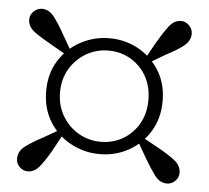

<svg xmlns="http://www.w3.org/2000/svg" viewBox="-43 -667 659 606"><g transform="rotate(5 286.5 -363.5)"><path d="M411 -477 401 -487 434 -546Q452 -577 468.5 -599Q485 -621 507 -621Q522 -621 533 -609.5Q544 -598 544 -584Q544 -561 523 -544.5Q502 -528 470 -512ZM146 -364Q146 -321 166 -288Q186 -255 218 -237Q250 -219 287 -219Q326 -219 357.5 -237.5Q389 -256 407.5 -288.5Q426 -321 426 -364Q426 -406 407.5 -438.5Q389 -471 357.5 -489.5Q326 -508 287 -508Q249 -508 217 -489.5Q185 -471 165.5 -438.5Q146 -406 146 -364ZM102 -364Q102 -419 127.5 -460Q153 -501 195.5 -524Q238 -547 287 -547Q337 -547 378.5 -524Q420 -501 445.5 -460Q471 -419 471 -364Q471 -309 445.5 -267.5Q420 -226 378.5 -203Q337 -180 287 -180Q238 -180 195.5 -203Q153 -226 127.5 -267.5Q102 -309 102 -364ZM173 -488 163 -478 104 -512Q73 -529 51 -545Q29 -561 29 -584Q29 -599 40.5 -610Q52 -621 67 -621Q89 -621 105.5 -599.5Q122 -578 139 -547ZM162 -249 172 -241 139 -180Q122 -150 105 -128Q88 -106 66 -106Q51 -106 40 -117Q29 -128 29 -143Q29 -167 50.5 -183Q72 -199 104 -216ZM400 -239 410 -249 470 -216Q501 -199 522.5 -182.5Q544 -166 544 -143Q544 -128 533 -117Q522 -106 507 -106Q484 -106 468 -127.5Q452 -149 434 -180Z"/></g></svg>

Font: Noto Serif JP ExtraLight SemiBold
Style: Regular
Weight: 600
Version: Version 2.003-H1;hotconv 1.1.1;makeotfexe 2.6.0